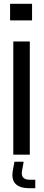

<svg xmlns="http://www.w3.org/2000/svg" viewBox="-20 -820 234 1018"><path d="M33.5 -712V-800H150V-712ZM50.5 0V-600H138V0ZM167 178H137.5Q33.5 178 47.5 87.5L56.5 37.5H105.5L96.5 87.5Q89.5 133 137.5 133H167Z"/></svg>

Font: Big Shoulders Stencil Display SemiBold
Style: Regular
Weight: 600
Designer: Patric King
Foundry: XO Type Co
Version: Version 1.000